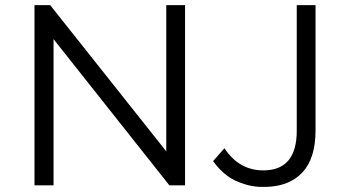

<svg xmlns="http://www.w3.org/2000/svg" viewBox="-20 -720 1354 746"><path d="M699 -700V0H638L188 -568V0H114V-700H175L626 -132V-700ZM1206 -700V-213Q1206 -104 1154 -49Q1104 3 1018 6H987Q956 4 932 -4Q891 -16 863 -37Q832 -60 808 -94L852 -144Q909 -58 1003 -58Q1133 -58 1133 -212V-700Z"/></svg>

Font: APTA Sans Regular
Style: Regular
Weight: 400
Version: Version 7.200